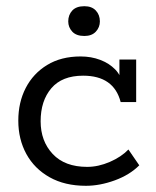

<svg xmlns="http://www.w3.org/2000/svg" viewBox="-20 -589 502 619"><path d="M257 10Q189 10 140 -17.5Q91 -45 65 -92.5Q39 -140 39 -200Q39 -259 63 -305.5Q87 -352 132 -379.5Q177 -407 240 -407Q274 -407 303 -396Q332 -385 351.5 -365Q371 -345 375 -316L365 -314V-397H419V-260H369Q347 -345 248 -345Q180 -345 145.5 -304.5Q111 -264 111 -198Q111 -134 150 -92.5Q189 -51 261 -51Q297 -51 334 -67Q371 -83 394 -107L429 -56Q398 -25 350 -7.5Q302 10 257 10ZM252 -473Q226 -473 213 -487Q200 -501 200 -520Q200 -541 213 -555Q226 -569 252 -569Q276 -569 289 -555Q302 -541 302 -520Q302 -501 289 -487Q276 -473 252 -473Z"/></svg>

Font: Rokkitt
Style: Regular
Weight: 400
Designer: Vernon Adams
Foundry: Vernon Adams
Version: Version 3.103